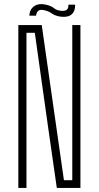

<svg xmlns="http://www.w3.org/2000/svg" viewBox="-20 -923 485 943"><path d="M70 0V-800H185L221 -548L294 -38H335V-800H375V0H259L216 -300L151 -762H110V0ZM124 -846Q126 -878 148.5 -893Q171 -908 206 -900Q232 -894 245 -883Q258 -872 280 -870Q301 -868 309 -876Q317 -884 316 -900H349Q350 -869 332.5 -853Q315 -837 279 -841Q251 -845 236 -856Q221 -867 201 -872Q179 -878 169 -870.5Q159 -863 157 -846Z"/></svg>

Font: Big Shoulders Text Thin
Style: Regular
Weight: 100
Designer: Patric King
Foundry: XO Type Co
Version: Version 1.000; ttfautohint (v1.8.2)